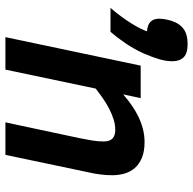

<svg xmlns="http://www.w3.org/2000/svg" viewBox="-22 -708 730 727"><g transform="rotate(90 343.5 -345.0)"><path d="M443.8 0 503.9 -282.2Q509.3 -308.6 512.7 -329.8Q516.1 -351.1 516.1 -372.1Q516.1 -395.5 504.6 -405.8Q493.2 -416 472.2 -416Q453.1 -416 432.9 -409.7Q412.6 -403.3 392.6 -393.1Q372.6 -382.8 353.3 -369.4Q334 -356 315.9 -341.8L244.1 0H121.1L229 -512.2H352.1L337.9 -445.8Q356.9 -462.4 377.9 -477.3Q398.9 -492.2 421.6 -503.2Q444.3 -514.2 468.5 -520.5Q492.7 -526.9 518.1 -526.9Q553.7 -526.9 577.9 -516.8Q602.1 -506.8 616.7 -490Q631.3 -473.1 637.7 -450.9Q644 -428.7 644 -404.8Q644 -382.3 641.1 -359.9Q638.2 -337.4 634.8 -323.2L566.9 0ZM212.4 -631.8Q212.4 -608.4 204.8 -582.8Q197.3 -557.1 183.1 -523.9Q166 -486.3 143.8 -453.9Q121.6 -421.4 101.1 -397.9H10.3Q28.8 -418.9 43.9 -439.7Q59.1 -460.4 70.3 -478.8Q81.5 -497.1 88.9 -512Q96.2 -526.9 99.1 -536.1Q51.3 -539.1 51.3 -582Q51.3 -594.7 54.9 -612.3Q58.6 -629.9 65.4 -644Q75.7 -666 95 -678Q114.3 -689.9 147.5 -689.9Q182.6 -689.9 197.5 -674.8Q212.4 -659.7 212.4 -631.8Z"/></g></svg>

Font: Lorenzo Sans
Style: Bold Italic
Weight: 700
Italic angle: -12°
Foundry: Intel Corporation
Version: Version 1.00; ttfautohint (v1.5)